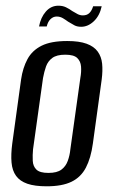

<svg xmlns="http://www.w3.org/2000/svg" viewBox="-20 -647 398 674"><path d="M144 7Q102 7 76 -2Q50 -11 36.5 -29.5Q23 -48 20.5 -76.5Q18 -105 23 -143L54 -368Q60 -409 76.5 -439.5Q93 -470 126 -486.5Q159 -503 216 -503Q258 -503 284 -493.5Q310 -484 323 -466Q336 -448 338.5 -423.5Q341 -399 337 -368L306 -143Q299 -92 281.5 -58.5Q264 -25 231 -9Q198 7 144 7ZM150 -40Q180 -40 195.5 -51.5Q211 -63 218 -82.5Q225 -102 227 -123L262 -373Q266 -395 264.5 -413.5Q263 -432 251 -443.5Q239 -455 209 -455Q179 -455 163.5 -443.5Q148 -432 141.5 -413.5Q135 -395 131 -373L96 -123Q94 -102 95 -82.5Q96 -63 108 -51.5Q120 -40 150 -40ZM265 -553Q251 -553 241.5 -558Q232 -563 219 -571Q211 -577 201 -583Q191 -589 179 -589Q167 -589 157.5 -580Q148 -571 144 -554H117Q123 -586 141 -606.5Q159 -627 185 -627Q200 -627 211.5 -621.5Q223 -616 234 -608Q244 -602 252.5 -597.5Q261 -593 271 -593Q285 -593 293.5 -601Q302 -609 307 -625H337Q330 -592 309.5 -572.5Q289 -553 265 -553Z"/></svg>

Font: Alumni Sans Medium
Style: Italic
Weight: 500
Italic angle: -8°
Designer: Robert E. Leuschke
Foundry: Robert E. Leuschke
Version: Version 1.016